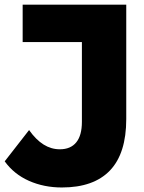

<svg xmlns="http://www.w3.org/2000/svg" viewBox="-56 -798 623 832"><path d="M-35.6 -98.9 70 -234.4Q100 -192.2 132.8 -171.7Q165.6 -151.1 203.3 -151.1Q250 -151.1 274.4 -181.1Q298.9 -211.1 298.9 -270V-615.6H42.2V-777.8H491.1V-282.2Q491.1 -133.3 420.6 -59.4Q350 14.4 212.2 14.4Q134.4 14.4 69.4 -14.4Q4.4 -43.3 -35.6 -98.9Z"/></svg>

Font: Paperlogy 9 Black
Style: Regular
Weight: 900
Designer: redesigned by Lee Juim, glyphs from Gmarket Sans & Montserrat
Foundry: PT&
Version: Version 1.001